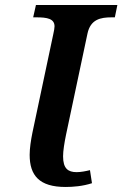

<svg xmlns="http://www.w3.org/2000/svg" viewBox="-20 -734 487 764"><path d="M241 10C271 10 309 7 346 -5L338 -57C322 -53 302 -49 285 -49C251 -49 231 -63 231 -112C231 -134 236 -165 243 -199L328 -600C340 -657 380 -665 424 -665H437L447 -714H123L112 -665H125C167 -665 197 -660 197 -629C197 -623 195 -611 192 -598L109 -206C103 -176 98 -144 98 -118C98 -36 136 10 241 10Z"/></svg>

Font: Noto Serif SemiBold
Style: Italic
Weight: 600
Italic angle: -12°
Designer: Monotype Design Team
Foundry: Monotype Imaging Inc.
Version: Version 2.014